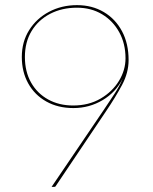

<svg xmlns="http://www.w3.org/2000/svg" viewBox="-20 -728 595 748"><path d="M181 0 383 -298Q408 -335 427 -364Q446 -393 458 -422Q432 -369 380 -338Q328 -307 266 -307Q206 -307 160.5 -332.5Q115 -358 90 -403Q65 -448 65 -506Q65 -565 93.5 -610.5Q122 -656 171 -682Q220 -708 280 -708Q339 -708 384.5 -681Q430 -654 455.5 -606Q481 -558 481 -494Q481 -445 455.5 -397Q430 -349 392 -293L197 -3Q196 -1 194.5 -0.5Q193 0 191 0ZM265 -317Q326 -317 372 -344Q418 -371 443.5 -413Q469 -455 469 -501Q469 -558 444.5 -602.5Q420 -647 377.5 -672.5Q335 -698 280 -698Q221 -698 175 -674Q129 -650 103 -607Q77 -564 77 -506Q77 -449 101 -406.5Q125 -364 167.5 -340.5Q210 -317 265 -317Z"/></svg>

Font: Aleo Thin
Style: Regular
Weight: 250
Designer: Alessio Laiso
Foundry: Alessio Laiso
Version: Version 2.001;gftools[0.9.29]